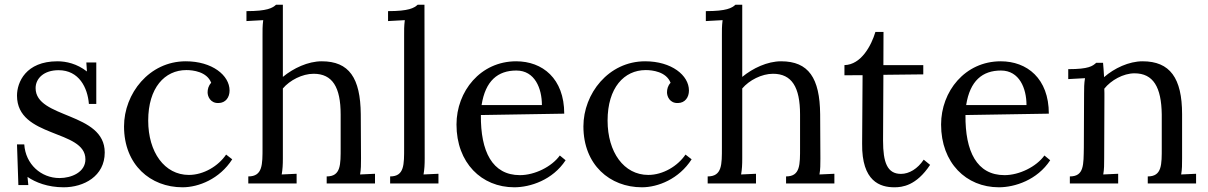

<svg xmlns="http://www.w3.org/2000/svg" viewBox="-20 -775 5102 811"><path d="M231.4 -22.9C153.3 -22.9 87.9 -81.5 82.5 -165H51.8L57.6 6.8H99.6L96.2 -27.8C129.4 -4.9 181.2 16.1 249 16.1C333.5 16.1 422.4 -30.3 422.4 -130.9C422.4 -302.7 130.4 -272.9 130.4 -402.8C130.4 -443.4 165 -478.5 227.5 -478.5C314 -478.5 350.1 -404.3 355.5 -335.9H386.7V-511.2H344.7L347.2 -473.1C305.2 -505.9 259.8 -516.1 222.7 -516.1C88.4 -516.1 51.8 -426.8 51.8 -371.1C51.8 -190.9 340.8 -229.5 340.8 -102.1C340.8 -47.4 281.7 -22.9 231.4 -22.9Z M872.1 -425.3C860.4 -413.1 856.9 -397.9 856.9 -384.8C856.9 -367.7 868.7 -338.4 903.3 -339.8C933.1 -340.3 949.7 -363.8 949.7 -392.6C949.7 -457 876 -516.1 764.6 -516.1C609.9 -516.1 503.9 -379.4 503.9 -241.2C503.9 -78.6 615.7 16.1 751 16.1C818.8 16.1 907.7 -19 960.9 -102.1L935.1 -122.1C902.3 -73.7 840.3 -36.1 777.8 -36.1C674.8 -36.1 606 -132.3 606 -265.6C606 -404.3 675.8 -479 767.1 -479C795.4 -479 854 -472.2 872.1 -425.3Z M1088.9 -151.9C1088.9 -80.1 1089.8 -29.8 1028.8 -29.8V0H1232.9V-41L1169.9 -38.1C1173.8 -61 1174.8 -79.1 1174.8 -106V-401.4C1204.1 -436 1256.8 -463.4 1304.7 -463.4C1384.3 -463.4 1418.9 -406.7 1418.9 -291.5V-151.9C1418.9 -80.1 1420.4 -29.8 1359.9 -29.8V0H1564V-41L1501 -38.1C1504.9 -61 1504.9 -79.1 1504.9 -106L1503.9 -292.5C1502.4 -445.3 1455.1 -516.1 1338.9 -516.1C1280.8 -516.1 1219.2 -486.8 1174.8 -450.2V-754.9H1146C1130.9 -741.2 1108.9 -728 1021 -728V-686L1091.8 -689.9C1088.4 -663.1 1088.9 -646 1088.9 -625Z M1687 -151.9C1687 -80.1 1688.5 -29.8 1627.9 -29.8V0H1832V-41L1769 -38.1C1772.9 -61 1773.9 -79.1 1773.9 -106L1772.9 -754.9H1744.1C1729 -741.2 1707 -728 1619.1 -728V-686L1689.9 -689.9C1686.5 -663.1 1687 -646 1687 -625Z M2161.1 -477.1C2239.3 -477.1 2269 -401.4 2269 -331.1H2014.2C2030.3 -434.1 2083 -477.1 2161.1 -477.1ZM2363.3 -294.9C2363.3 -443.8 2271 -516.1 2160.2 -516.1C2009.3 -516.1 1908.2 -389.2 1908.2 -249C1908.2 -86.9 2014.2 16.1 2152.3 16.1C2219.7 16.1 2314.5 -14.6 2369.1 -98.1L2344.7 -118.2C2310.5 -70.8 2238.8 -35.2 2176.3 -35.2C2059.1 -35.2 2009.8 -135.3 2011.2 -289.1Z M2812.5 -425.3C2800.8 -413.1 2797.4 -397.9 2797.4 -384.8C2797.4 -367.7 2809.1 -338.4 2843.8 -339.8C2873.5 -340.3 2890.1 -363.8 2890.1 -392.6C2890.1 -457 2816.4 -516.1 2705.1 -516.1C2550.3 -516.1 2444.3 -379.4 2444.3 -241.2C2444.3 -78.6 2556.2 16.1 2691.4 16.1C2759.3 16.1 2848.1 -19 2901.4 -102.1L2875.5 -122.1C2842.8 -73.7 2780.8 -36.1 2718.3 -36.1C2615.2 -36.1 2546.4 -132.3 2546.4 -265.6C2546.4 -404.3 2616.2 -479 2707.5 -479C2735.8 -479 2794.4 -472.2 2812.5 -425.3Z M3029.3 -151.9C3029.3 -80.1 3030.3 -29.8 2969.2 -29.8V0H3173.3V-41L3110.4 -38.1C3114.3 -61 3115.2 -79.1 3115.2 -106V-401.4C3144.5 -436 3197.3 -463.4 3245.1 -463.4C3324.7 -463.4 3359.4 -406.7 3359.4 -291.5V-151.9C3359.4 -80.1 3360.8 -29.8 3300.3 -29.8V0H3504.4V-41L3441.4 -38.1C3445.3 -61 3445.3 -79.1 3445.3 -106L3444.3 -292.5C3442.9 -445.3 3395.5 -516.1 3279.3 -516.1C3221.2 -516.1 3159.7 -486.8 3115.2 -450.2V-754.9H3086.4C3071.3 -741.2 3049.3 -728 2961.4 -728V-686L3032.2 -689.9C3028.8 -663.1 3029.3 -646 3029.3 -625Z M3546.9 -457 3623.5 -457.5 3621.6 -168.5C3619.6 -7.8 3698.2 16.1 3757.8 16.1C3791 16.1 3850.1 9.8 3908.7 -78.6L3881.8 -100.6C3856 -62 3820.3 -40.5 3785.6 -40.5C3727.5 -40.5 3710 -89.4 3710 -180.7V-183.6C3710 -194.8 3710 -241.7 3711.4 -459L3879.9 -460.9V-500H3711.4C3711.4 -541 3711.9 -586.9 3711.9 -640.1H3677.7C3660.6 -583 3617.7 -501.5 3546.9 -500Z M4208 -477.1C4286.1 -477.1 4315.9 -401.4 4315.9 -331.1H4061C4077.1 -434.1 4129.9 -477.1 4208 -477.1ZM4410.2 -294.9C4410.2 -443.8 4317.9 -516.1 4207 -516.1C4056.2 -516.1 3955.1 -389.2 3955.1 -249C3955.1 -86.9 4061 16.1 4199.2 16.1C4266.6 16.1 4361.3 -14.6 4416 -98.1L4391.6 -118.2C4357.4 -70.8 4285.6 -35.2 4223.1 -35.2C4106 -35.2 4056.6 -135.3 4058.1 -289.1Z M4558.1 -151.9C4556.6 -80.1 4560.1 -29.8 4499 -29.8V0H4703.1V-41L4640.1 -38.1C4644 -61 4644 -79.1 4644 -106L4645 -361.3V-381.8C4645 -388.2 4645 -394.5 4644.5 -400.4C4672.9 -436 4724.6 -465.3 4772 -465.3C4851.6 -465.3 4885.7 -406.7 4887.2 -291.5V-151.9C4887.2 -80.1 4888.7 -29.8 4828.1 -29.8V0H5032.2V-41L4969.2 -38.1C4973.1 -61 4973.1 -79.1 4973.1 -106V-292.5C4973.1 -445.3 4921.9 -516.1 4806.2 -516.1C4748.5 -516.1 4686.5 -486.8 4643.6 -449.2C4642.1 -476.6 4640.6 -494.6 4639.2 -509.8H4610.4C4595.2 -496.1 4579.6 -482.9 4492.2 -482.9V-440.9L4563 -444.8C4559.1 -421.9 4559.1 -400.9 4559.1 -379.9Z"/></svg>

Font: Parastoo
Style: Regular
Weight: 400
Foundry: Saber Rastikerdar (saber.rastikerdar@gmail.com)
Version: Version 2.0.1